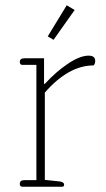

<svg xmlns="http://www.w3.org/2000/svg" viewBox="-20 -708 401 728"><path d="M161 -570 233 -688 263 -670 183 -557ZM55 -11Q55 -25 73 -25H118V-462H64Q60 -462 57.5 -465Q55 -468 55 -473Q55 -487 73 -487H147V-390H150Q191 -435 237 -466Q283 -497 316 -497Q341 -497 341 -477Q341 -466 335 -460Q240 -460 150 -357V-26L206 -20Q223 -18 223 -8Q223 0 216 0H64Q60 0 57.5 -3Q55 -6 55 -11Z"/></svg>

Font: Maitree ExtraLight
Style: Regular
Weight: 250
Designer: CadsonDemak Team
Foundry: CadsonDemak
Version: Version 1.002